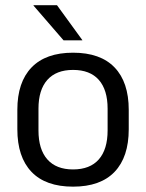

<svg xmlns="http://www.w3.org/2000/svg" viewBox="-20 -703 560 736"><path d="M260 12.5Q155 12.5 100.8 -44.2Q46.5 -101 46.5 -207.5V-282Q46.5 -388 101 -444.5Q155.5 -501 260 -501Q365 -501 419.2 -444.5Q473.5 -388 473.5 -282V-207.5Q473.5 -101 419.2 -44.2Q365 12.5 260 12.5ZM260 -53.5Q325 -53.5 358.8 -92Q392.5 -130.5 392.5 -203V-286.5Q392.5 -358.5 358.8 -396.8Q325 -435 260 -435Q195.5 -435 161.5 -396.8Q127.5 -358.5 127.5 -286.5V-203Q127.5 -130.5 161.5 -92Q195.5 -53.5 260 -53.5ZM108.5 -683H198.5L295.5 -549.5V-548.5H223.5L108.5 -681.5Z"/></svg>

Font: Anek Devanagari Medium
Style: Regular
Weight: 400
Version: Version 1.003